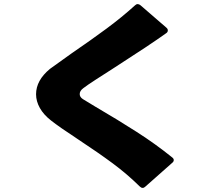

<svg xmlns="http://www.w3.org/2000/svg" viewBox="-20 -847 1040 937"><path d="M676 70Q669 70 662 63Q600 2 530.5 -49.5Q461 -101 361 -167Q268 -228 229 -259Q193 -287 174.5 -320Q156 -353 156 -387Q156 -455 224 -511Q233 -518 330 -587Q425 -652 500 -707.5Q575 -763 639 -821Q645 -827 652 -827Q659 -827 666 -821L792 -712Q799 -706 799 -699Q799 -690 791 -685Q713 -629 537 -516Q490 -486 447.5 -458.5Q405 -431 387 -417Q369 -404 369 -388Q369 -373 385 -363L446 -326Q554 -263 647.5 -203Q741 -143 820 -79Q828 -73 828 -66Q828 -58 820 -52L689 64Q683 70 676 70Z"/></svg>

Font: LINE Seed JP_TTF ExtraBold
Style: Regular
Weight: 800
Designer: LY Corporation & Fontrix & Fontworks
Version: Version 1.015